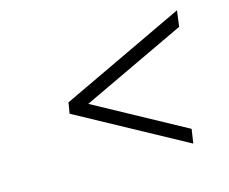

<svg xmlns="http://www.w3.org/2000/svg" viewBox="-69 -570 735 615"><g transform="rotate(-15 298.0 -263.0)"><path d="M502 -50 509 -97 210 -260 555 -423 562 -476 150 -281 144 -245Z"/></g></svg>

Font: Mluvka ExtraLight
Style: Italic
Weight: 200
Italic angle: -8°
Designer: Modified by Jiří Krblich, Original typeface by Gumpita Rahayu
Foundry: Gumpita Rahayu & Jiří Krblich
Version: Version 2.000;Glyphs 3.1.1 (3134)